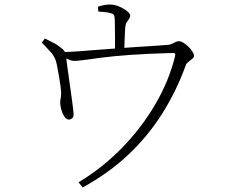

<svg xmlns="http://www.w3.org/2000/svg" viewBox="-20 -782 1040 848"><path d="M165 -594 178 -612Q197 -602 212 -595Q227 -588 240 -578Q259 -565 265 -555.5Q271 -546 272 -531Q272 -527 275.5 -501Q279 -475 284 -439.5Q289 -404 294 -369Q299 -334 302 -309Q305 -284 305 -280Q306 -267 300 -261Q294 -255 286 -254Q275 -253 266 -265Q257 -277 252 -294Q247 -311 246 -323Q245 -332 247.5 -344.5Q250 -357 250 -370Q250 -382 247.5 -399.5Q245 -417 242 -436.5Q239 -456 235.5 -473Q232 -490 230 -501Q224 -530 204.5 -551.5Q185 -573 165 -594ZM250 -535 249 -552Q277 -552 320.5 -555Q364 -558 413 -562Q462 -566 506 -569Q542 -572 583 -574.5Q624 -577 661.5 -579.5Q699 -582 723 -584Q732 -585 740 -589Q748 -593 755.5 -596.5Q763 -600 770 -600Q779 -600 790.5 -593Q802 -586 812.5 -575.5Q823 -565 830 -554Q837 -543 837 -536Q837 -529 829.5 -522.5Q822 -516 813 -509.5Q804 -503 801 -495Q759 -379 696 -279.5Q633 -180 546.5 -98.5Q460 -17 345 46L327 23Q431 -39 518 -128Q605 -217 666 -321.5Q727 -426 753 -533Q755 -543 753 -545.5Q751 -548 741 -548Q631 -545 555 -539.5Q479 -534 429.5 -527.5Q380 -521 351.5 -517Q323 -513 309 -513Q296 -513 283.5 -519Q271 -525 250 -535ZM414 -731 413 -753Q430 -758 442 -760Q454 -762 467 -762Q485 -762 505.5 -753.5Q526 -745 540.5 -733.5Q555 -722 555 -713Q555 -705 549.5 -698Q544 -691 539 -682.5Q534 -674 533 -659Q532 -644 531 -622.5Q530 -601 529.5 -580.5Q529 -560 529 -546H488Q488 -552 488 -571Q488 -590 488 -614.5Q488 -639 487.5 -661Q487 -683 487 -694Q486 -710 483.5 -715Q481 -720 469 -724Q460 -727 444.5 -728.5Q429 -730 414 -731Z"/></svg>

Font: Noto Serif HK
Style: Regular
Weight: 200
Designer: Ryoko NISHIZUKA 西塚涼子 (kana & ideographs); Frank Grießhammer (Latin, Greek & Cyrillic); Wenlong ZHANG 张文龙 (bopomofo); San
Foundry: Adobe
Version: Version 2.001;hotconv 1.1.0;makeotfexe 2.6.0